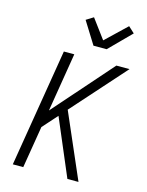

<svg xmlns="http://www.w3.org/2000/svg" viewBox="-142 -1069 883 1155"><g transform="rotate(15 300.0 -492.0)"><path d="M394 0 244 -353 162 -261 119 0H54L175 -735H240L180 -369L502 -735H584L288 -403L463 0ZM338 -815 252 -953 297 -981 386 -861 515 -984 553 -949 420 -815Z"/></g></svg>

Font: Iosevka Light Extended
Style: Italic
Weight: 300
Width: 7
Italic angle: -9°
Monospace: yes
Designer: Belleve Invis
Foundry: Belleve Invis
Version: Version 32.5.0; ttfautohint (v1.8.4)